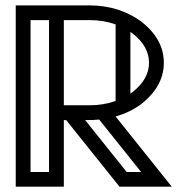

<svg xmlns="http://www.w3.org/2000/svg" viewBox="-20 -701 704 721"><path d="M164.1 -55.2V-625.5H94.7V-55.2ZM469.7 -349.6Q473.6 -352.1 477.5 -355Q539.6 -403.8 539.6 -465.3Q539.6 -527.3 477.5 -575.7Q473.6 -578.6 469.7 -581.1ZM414.1 -609.4Q369.1 -625.5 316.9 -625.5H219.7V-305.7H316.9Q369.1 -305.7 414.1 -321.8ZM509.8 -55.2 352.5 -252Q335 -250 299.8 -250L455.6 -55.2ZM625 0H428.7L228.5 -250H219.7V0H39.1V-680.7H316.9Q426.3 -680.7 510.7 -620.1Q595.2 -553.7 595.2 -465.3Q595.2 -377 510.7 -310.5Q468.3 -278.8 414.1 -263.7Z"/></svg>

Font: X Company
Style: Regular
Weight: 400
Designer: GGBotNet
Foundry: GGBotNet
Version: 0.90